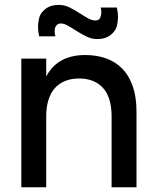

<svg xmlns="http://www.w3.org/2000/svg" viewBox="-20 -786 653 806"><path d="M388 -622Q366 -622 345 -631.8Q324 -641.5 295 -660Q273.5 -674 260.2 -680.8Q247 -687.5 235 -687.5Q224 -687.5 217.5 -680Q211 -672.5 210.2 -665Q209.5 -657.5 209.5 -654.5Q209.5 -644.5 212.5 -633.5H144.5Q139.5 -655 139.5 -674Q139.5 -688 144 -709.2Q148.5 -730.5 170.2 -748Q192 -765.5 226.5 -765.5Q249 -765.5 270 -755.8Q291 -746 320 -727Q341.5 -713 354.8 -706.5Q368 -700 380 -700Q396 -700 400.8 -712Q405.5 -724 405.5 -733.5Q405.5 -743 402.5 -754.5H470.5Q475.5 -733 475.5 -714Q475.5 -700 471 -678.5Q466.5 -657 444.8 -639.5Q423 -622 388 -622ZM448.5 -297Q448.5 -377 412.5 -416.8Q376.5 -456.5 312 -456.5Q280 -456.5 254.5 -446.5Q229 -436.5 211 -416.8Q193 -397 183.5 -367Q174 -337 174 -297V0H69.5V-540H174V-465.5Q184 -484 198.2 -500.2Q212.5 -516.5 232.2 -528.8Q252 -541 278.2 -548Q304.5 -555 337.5 -555Q386 -555 425.8 -540.8Q465.5 -526.5 493.8 -497.2Q522 -468 537.5 -423.2Q553 -378.5 553 -317.5V0H448.5Z"/></svg>

Font: Vela Sans SemBd
Style: Regular
Weight: 600
Designer: Principal design: Mikhail Sharanda - project Manrope.
Design modification: Ravid Balaliev
Foundry: Mikhail Sharanda
Version: Version 1.001